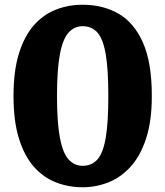

<svg xmlns="http://www.w3.org/2000/svg" viewBox="-20 -780 698 810"><path d="M37 -375Q37 -481 60 -554.8Q83 -628.5 123.2 -673.8Q163.5 -719 216.2 -739.5Q269 -760 328.5 -760Q413.5 -760 479.2 -722.8Q545 -685.5 582.8 -601Q620.5 -516.5 620.5 -375Q620.5 -269 596.2 -195.2Q572 -121.5 530.5 -76.2Q489 -31 437 -10.5Q385 10 328.5 10Q269 10 216.2 -10.5Q163.5 -31 123.2 -76.2Q83 -121.5 60 -195.2Q37 -269 37 -375ZM220.5 -375Q220.5 -261.5 233 -197.2Q245.5 -133 269.8 -106.8Q294 -80.5 328.5 -80.5Q366.5 -80.5 390.5 -106.8Q414.5 -133 425.8 -197.2Q437 -261.5 437 -375Q437 -488.5 425.8 -552.8Q414.5 -617 390.5 -643.2Q366.5 -669.5 328.5 -669.5Q294 -669.5 269.8 -643.2Q245.5 -617 233 -552.8Q220.5 -488.5 220.5 -375Z"/></svg>

Font: Besley* Heavy
Style: Regular
Weight: 800
Designer: Owen Earl
Foundry: indestructible type*
Version: Version 3.000; ttfautohint (v1.8.3)